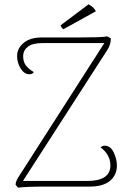

<svg xmlns="http://www.w3.org/2000/svg" viewBox="-20 -862 593 887"><path d="M520 -97Q520 -54 488.5 -27Q457 0 394 0H187Q103 0 63 5L52 -9Q52 -25 71 -53L462 -663H176Q130 -663 108.5 -646Q87 -629 87 -602Q87 -577 99 -560.5Q111 -544 136 -529Q131 -519 116 -519Q92 -519 75.5 -545.5Q59 -572 59 -603Q59 -639 89.5 -664Q120 -689 173 -689H347Q393 -689 426.5 -690Q460 -691 475 -694L492 -685Q492 -657 477 -633L86 -26H383Q490 -26 490 -98Q490 -125 476.5 -147Q463 -169 444 -181Q447 -183 452 -186Q457 -189 463 -189Q490 -189 505 -158.5Q520 -128 520 -97ZM273 -727Q269 -729 265 -734.5Q261 -740 260 -745L389 -842Q413 -830 423 -810Z"/></svg>

Font: Arima Madurai Thin
Style: Regular
Weight: 250
Designer: Joana Correia and Natanael Gama
Foundry: NDISCOVER
Version: Version 1.020; ttfautohint (v1.5) -l 7 -r 28 -G 50 -x 13 -D 